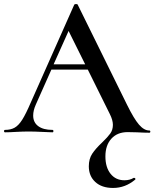

<svg xmlns="http://www.w3.org/2000/svg" viewBox="-27 -654 763 949"><path d="M711 2Q686 2 650 0L604 -1Q553 -1 523.5 31.5Q494 64 494 119Q494 173 519.5 205Q545 237 588 237Q615 237 634 225H636Q639 225 641.5 228Q644 231 641 234Q592 275 532 275Q476 275 444 245.5Q412 216 412 168Q412 131 429 105.5Q446 80 478 50Q505 24 518 6Q531 -12 531 -37Q531 -60 516 -90L407 -310H227L150 -137Q137 -108 137 -83Q137 -49 162 -30.5Q187 -12 232 -12Q237 -12 237 -6Q237 0 232 0Q214 0 182 -2Q144 -4 114 -4Q87 -4 51 -2Q19 0 -2 0Q-7 0 -7 -6Q-7 -12 -2 -12Q26 -12 45.5 -23Q65 -34 83 -62.5Q101 -91 125 -147L340 -631Q342 -634 349 -634Q356 -634 357 -631L601 -136Q635 -67 660 -38Q685 -9 711 -9Q716 -9 716 -3.5Q716 2 711 2ZM394 -336 312 -501 238 -336Z"/></svg>

Font: Cormorant SC SemiBold
Style: Regular
Weight: 600
Designer: Christian Thalmann (Catharsis Fonts)
Version: Version 3.000